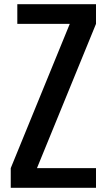

<svg xmlns="http://www.w3.org/2000/svg" viewBox="-20 -895 509 915"><path d="M156.2 -93.8H437.5V0H31.2V-93.8L312.5 -781.2H62.5V-875H437.5V-781.2Z"/></svg>

Font: tigers
Style: Regular
Weight: 400
Designer: vernon adams
Foundry: vernon adams
Version: Version 1.2